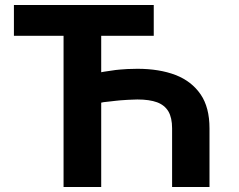

<svg xmlns="http://www.w3.org/2000/svg" viewBox="-20 -747 953 767"><path d="M35.6 -727.1H594.2V-604H35.6ZM816.9 -234.4V0H667.5V-234.4Q667.5 -276.4 652.8 -301.8Q637.7 -327.1 607.4 -338.4Q576.7 -349.6 528.8 -349.6Q522.5 -349.6 507.8 -348.9Q493.2 -348.1 488.8 -348.1Q456.5 -346.2 440.9 -344.2Q434.6 -343.3 418.5 -341.6Q402.3 -339.8 394 -338.9Q372.1 -335 357.4 -330.1V-451.7Q373 -457 394.5 -460.4Q421.4 -464.8 441.4 -467.3Q456.5 -469.2 488.8 -471.2Q519 -472.2 528.8 -472.2Q616.7 -472.2 681.6 -447.3Q745.6 -422.4 781.7 -369.6Q816.9 -317.9 816.9 -234.4ZM384.3 -727.1V0H233.9V-727.1Z"/></svg>

Font: My Font
Style: Bold
Weight: 500
Designer: Rasmus Andersson
Foundry: rsms
Version: Version 0.001